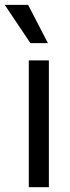

<svg xmlns="http://www.w3.org/2000/svg" viewBox="-53 -783 291 803"><path d="M67.4 -530.3H151.4V0H67.4ZM-33.2 -762.7H64.5L147.5 -602.5H74.2Z"/></svg>

Font: Pretendard Std
Style: Regular
Weight: 400
Designer: Base glyphs from Inter by Rasmus Andersson; Hangeul glyphs from Noto Sans CJK(Source Han Sans) by Jang Soo-young and Kan
Foundry: Kil Hyung-jin
Version: Version 1.309